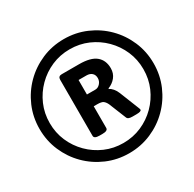

<svg xmlns="http://www.w3.org/2000/svg" viewBox="-157 -872 1053 1044"><g transform="rotate(-30 369.5 -350.0)"><path d="M368 8Q294 8 229 -20Q164 -48 115 -97Q66 -146 38 -211Q10 -276 10 -350Q10 -424 38 -489Q66 -554 115 -603Q164 -652 229 -680Q294 -708 368 -708Q442 -708 507 -680Q572 -652 621 -603Q670 -554 698 -489Q726 -424 726 -350Q726 -276 698 -211Q670 -146 621 -97Q572 -48 507 -20Q442 8 368 8ZM368 -56Q429 -56 482 -79Q535 -102 575.5 -142.5Q616 -183 639 -236Q662 -289 662 -350Q662 -411 639 -464Q616 -517 575.5 -557.5Q535 -598 482 -621Q429 -644 368 -644Q307 -644 254 -621Q201 -598 160.5 -557.5Q120 -517 97 -464Q74 -411 74 -350Q74 -289 97 -236Q120 -183 160.5 -142.5Q201 -102 254 -79Q307 -56 368 -56ZM275 -156Q241 -156 241 -174V-526Q241 -548 263 -548H372Q445 -548 478 -520.5Q511 -493 511 -443Q511 -411 492.5 -388Q474 -365 445 -354V-350Q456 -346 467.5 -332.5Q479 -319 486 -301L535 -178Q538 -171 538 -167Q538 -156 505 -156H482Q454 -156 449 -168L405 -277Q397 -294 386.5 -302Q376 -310 349 -310H327V-174Q327 -156 293 -156ZM327 -384H380Q397 -384 410 -398.5Q423 -413 423 -432Q423 -452 410.5 -463.5Q398 -475 376 -475H327Z"/></g></svg>

Font: Asap
Style: Bold Italic
Weight: 700
Italic angle: -6°
Designer: Pablo Cosgaya
Foundry: Omnibus-Type
Version: Version 3.001; ttfautohint (v1.8.3)